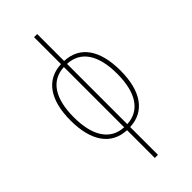

<svg xmlns="http://www.w3.org/2000/svg" viewBox="-307 -822 1124 1124"><g transform="rotate(-45 255.0 -260.0)"><path d="M242 240H268V10C393 5 462 -94 462 -264C462 -434 394 -532 268 -537V-760H242V-537C117 -532 48 -434 48 -264C48 -94 117 5 242 10ZM435 -264C435 -108 376 -19 268 -14V-513C377 -508 435 -420 435 -264ZM75 -264C75 -420 133 -508 242 -513V-14C134 -19 75 -108 75 -264Z"/></g></svg>

Font: Noto Sans Condensed Thin
Style: Regular
Weight: 100
Width: 3
Designer: Monotype Design Team
Foundry: Monotype Imaging Inc.
Version: Version 2.013